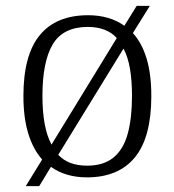

<svg xmlns="http://www.w3.org/2000/svg" viewBox="-20 -596 596 656"><path d="M124 -51Q93 -86 76.5 -140Q60 -194 60 -268Q60 -408 116 -476Q172 -544 281 -544Q354 -544 405 -508L447 -576H492L434 -483Q465 -449 481 -395.5Q497 -342 497 -268Q497 -127 441 -58.5Q385 10 277 10Q241 10 210 1Q179 -8 154 -26L114 40H68ZM278 -30Q334 -30 368 -58Q402 -86 416.5 -139.5Q431 -193 431 -268Q431 -321 424 -361.5Q417 -402 402 -430L179 -67Q197 -48 221.5 -39Q246 -30 278 -30ZM379 -466Q362 -485 337 -494.5Q312 -504 280 -504Q196 -504 160.5 -445Q125 -386 125 -268Q125 -215 132.5 -173.5Q140 -132 156 -102Z"/></svg>

Font: Noto Serif Hebrew Light
Style: Regular
Weight: 300
Version: Version 2.003